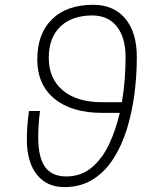

<svg xmlns="http://www.w3.org/2000/svg" viewBox="-20 -762 626 792"><path d="M245.6 9.8Q172.9 9.8 131.8 -42Q90.8 -93.8 90.8 -186.5Q90.8 -242.2 99.6 -304.2H145Q137.7 -248.5 137.7 -196.3Q137.7 -112.3 166 -73.2Q194.3 -34.2 253.4 -34.2Q313.5 -34.2 356.9 -69.8Q400.4 -105.5 429 -165Q457.5 -224.6 474.1 -296.4H401.9Q275.4 -296.4 204.6 -354.7Q133.8 -413.1 133.8 -516.6Q133.8 -623 194.6 -682.6Q255.4 -742.2 363.8 -742.2Q449.2 -742.2 496.8 -685.3Q544.4 -628.4 544.4 -526.4Q544.4 -450.2 534.4 -373.5Q524.4 -296.9 502.9 -228Q481.4 -159.2 446.5 -105.5Q411.6 -51.8 361.8 -21Q312 9.8 245.6 9.8ZM482.9 -340.3Q490.7 -386.7 494.4 -434.1Q498 -481.4 498 -526.4Q498 -607.4 461.9 -652.8Q425.8 -698.2 360.8 -698.2Q276.4 -698.2 228.8 -652.1Q181.2 -606 181.2 -523.4Q181.2 -437.5 239.5 -388.9Q297.9 -340.3 401.9 -340.3Z"/></svg>

Font: CaskaydiaCove NF ExtraLight
Style: Italic
Weight: 200
Italic angle: -10°
Designer: Aaron Bell
Foundry: Saja Typeworks
Version: Version 2111.001; VTT 6.35;Nerd Fonts 3.2.1